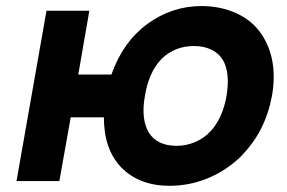

<svg xmlns="http://www.w3.org/2000/svg" viewBox="-20 -598 948 634"><path d="M878 -281Q866.5 -221 841.5 -172Q816.5 -123 772 -78Q723.5 -32.5 664 -8.5Q604.5 15.5 539.5 15.5Q441 15.5 381.5 -44Q323 -104 323 -210.5H213.5L176 0H34.5L133.5 -562.5H275L238.5 -352H348Q385.5 -459 466 -518.5Q547.5 -578 645 -578Q708.5 -578 761 -554Q813.5 -530 844 -484.5Q899 -401 878 -281ZM728 -281Q740.5 -357.5 716.5 -399Q703 -422 678 -434Q653 -446 621 -446Q587 -446 559.8 -434.5Q532.5 -423 512 -401.8Q491.5 -380.5 478 -349.8Q464.5 -319 458.5 -281Q451.5 -242.5 455 -212Q458.5 -181.5 471.5 -160.2Q484.5 -139 507.5 -127.8Q530.5 -116.5 563.5 -116.5Q595 -116.5 624.5 -129Q654 -141.5 675 -164.5Q714.5 -206 728 -281Z"/></svg>

Font: Russisch Sans ExtraBold
Style: Italic
Weight: 800
Width: 4
Italic angle: -10°
Designer: Michael Sharanda (font) & Cristiano Sobral (main changes)
Foundry: Michael Sharanda
Version: Version 2.00;September 8, 2020;FontCreator 13.0.0.2681 64-bi